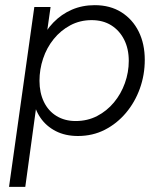

<svg xmlns="http://www.w3.org/2000/svg" viewBox="-20 -520 634 744"><path d="M15 204 113 -493H176L154 -338L135 -354Q155 -400 186.5 -432.5Q218 -465 258.5 -482.5Q299 -500 347 -500Q407 -500 450.5 -472.5Q494 -445 517.5 -397.5Q541 -350 541 -288Q541 -230 522 -177Q503 -124 468 -82.5Q433 -41 386 -17Q339 7 282 7Q233 7 196 -12Q159 -31 136.5 -64Q114 -97 108 -139L127 -154L78 204ZM273 -51Q319 -51 356.5 -70.5Q394 -90 421.5 -123Q449 -156 464 -198Q479 -240 479 -284Q479 -331 461 -366.5Q443 -402 411 -422Q379 -442 335 -442Q290 -442 252.5 -422Q215 -402 188 -368.5Q161 -335 147 -293Q133 -251 133 -207Q133 -161 150 -125.5Q167 -90 199 -70.5Q231 -51 273 -51Z"/></svg>

Font: Hanken Grotesk Light
Style: Italic
Weight: 300
Italic angle: -8°
Designer: Alfredo Marco Pradil
Foundry: Hanken Design Co.
Version: Version 3.013